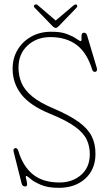

<svg xmlns="http://www.w3.org/2000/svg" viewBox="-20 -862 506 898"><path d="M255 16.5Q203.5 16.5 171.2 2.5Q139 -11.5 123 -25.2Q107 -39 103.5 -39Q98.5 -39 102 -26.8Q105.5 -14.5 106.8 -2.2Q108 10 97.5 10Q84.5 10 81 -4.5L44 -151.5Q40 -167.5 51 -169Q61 -171 65.5 -157Q87 -84.5 133.8 -46.5Q180.5 -8.5 258 -8.5Q318 -8.5 358.8 -43.5Q399.5 -78.5 400 -139Q400.5 -176 386.2 -207.5Q372 -239 331.8 -268.8Q291.5 -298.5 215 -329.5Q121.5 -367.5 80.2 -420Q39 -472.5 39 -540.5Q39 -590 62.2 -629Q85.5 -668 126.2 -690.8Q167 -713.5 218.5 -713.5Q264 -714 292.8 -703Q321.5 -692 337 -681Q352.5 -670 357 -670Q362 -670 361.2 -679.8Q360.5 -689.5 361.8 -699.2Q363 -709 373.5 -709Q383.5 -709 387.5 -696L432.5 -545Q437 -530.5 427.5 -526.5Q423.5 -524.5 418.5 -526.8Q413.5 -529 411.5 -535.5Q387 -615.5 338.2 -652Q289.5 -688.5 215.5 -688.5Q151.5 -688.5 109 -649.2Q66.5 -610 66.5 -546Q66.5 -507.5 80.8 -474Q95 -440.5 131 -410.8Q167 -381 232 -354Q305.5 -322.5 348.2 -291.5Q391 -260.5 409 -224.5Q427 -188.5 426.5 -140.5Q426 -69.5 378.8 -26.5Q331.5 16.5 255 16.5ZM240.5 -766 322 -835Q332.5 -844 338.5 -840Q341 -838 341.2 -833.8Q341.5 -829.5 338 -826L255.5 -740.5Q246.5 -731.5 241.5 -731.5Q234 -731.5 225 -740.5L142 -826Q134.5 -833.5 143 -840Q149 -845 160 -835Z"/></svg>

Font: Fraunces 144pt SuperSoft Thin
Style: Regular
Weight: 100
Version: Version 1.000;[0bf87f6ff]